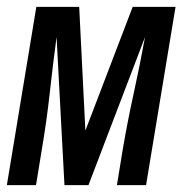

<svg xmlns="http://www.w3.org/2000/svg" viewBox="-29 -540 549 560"><path d="M-9 0 77 -520H202L220 -159L358 -520H483L397 0H312L329 -104Q343 -186 361 -268Q379 -350 394 -432L229 0H159L136 -432Q125 -350 116 -268Q107 -186 93 -104L76 0Z"/></svg>

Font: Iosevka Term Curly Md Obl
Style: Regular
Weight: 500
Italic angle: -9°
Designer: Belleve Invis
Foundry: Belleve Invis
Version: Version 32.3.0